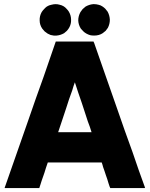

<svg xmlns="http://www.w3.org/2000/svg" viewBox="-20 -914 735 943"><path d="M252.9 -739.3Q250 -739.3 248 -739.3Q246.1 -739.3 244.1 -739.3Q236.3 -740.2 228.5 -742.2Q220.7 -745.1 213.9 -749Q206.1 -753.9 199.2 -759.8Q192.4 -766.6 187.5 -773.4Q174.8 -792 174.8 -813.5Q173.8 -835 184.6 -854.5Q189.5 -862.3 196.3 -869.1Q202.1 -876 210 -881.8Q220.7 -888.7 232.4 -890.6Q244.1 -893.6 252.9 -893.6Q263.7 -893.6 273.4 -890.6Q283.2 -888.7 293 -882.8Q300.8 -877.9 306.6 -871.1Q313.5 -864.3 318.4 -856.4Q329.1 -837.9 329.1 -817.4Q330.1 -795.9 319.3 -777.3Q314.5 -769.5 308.6 -762.7Q302.7 -756.8 294.9 -751Q286.1 -746.1 277.3 -743.2Q268.6 -740.2 257.8 -739.3Q256.8 -739.3 254.9 -739.3Q252.9 -739.3 252.9 -739.3ZM442.4 -893.6Q442.4 -893.6 442.4 -893.6Q442.4 -893.6 442.4 -893.6Q453.1 -893.6 463.9 -890.6Q473.6 -888.7 482.4 -882.8Q490.2 -877.9 497.1 -871.1Q502.9 -864.3 508.8 -856.4Q518.6 -837.9 519.5 -817.4Q519.5 -795.9 509.8 -777.3Q504.9 -769.5 499 -762.7Q492.2 -756.8 484.4 -751Q475.6 -745.1 464.8 -742.2Q454.1 -739.3 442.4 -739.3Q431.6 -739.3 422.9 -741.2Q413.1 -744.1 404.3 -749Q395.5 -753.9 389.6 -759.8Q382.8 -766.6 377 -773.4Q365.2 -792 364.3 -813.5Q364.3 -835 375 -854.5Q379.9 -862.3 385.7 -869.1Q392.6 -876 400.4 -881.8Q409.2 -886.7 418 -889.6Q426.8 -892.6 437.5 -893.6Q438.5 -893.6 439.5 -893.6Q441.4 -893.6 442.4 -893.6ZM214.8 -116.2Q210.9 -103.5 206.1 -90.8Q202.1 -78.1 198.2 -65.4Q194.3 -55.7 191.4 -45.9Q188.5 -36.1 184.6 -26.4Q181.6 -17.6 178.7 -7.8Q175.8 1 172.9 9.8Q170.9 9.8 168.9 9.8Q167 9.8 165 9.8Q148.4 9.8 131.8 9.8Q114.3 9.8 97.7 9.8Q85.9 9.8 74.2 9.8Q62.5 9.8 50.8 9.8Q39.1 9.8 27.3 9.8Q15.6 9.8 3.9 9.8Q3.9 9.8 2.9 7.8Q3.9 3.9 6.8 -2.9Q35.2 -83 62.5 -162.1Q90.8 -242.2 118.2 -321.3Q137.7 -376 156.2 -430.7Q175.8 -485.4 195.3 -540Q210 -582 224.6 -625Q239.3 -668 253.9 -710Q255.9 -710 257.8 -710Q259.8 -710 261.7 -710Q281.2 -710 300.8 -710Q319.3 -710 338.9 -710Q352.5 -710 366.2 -710Q378.9 -710 392.6 -710Q404.3 -710 416 -710Q427.7 -710 439.5 -710Q440.4 -708 440.4 -707Q441.4 -705.1 442.4 -703.1Q469.7 -624 498 -543.9Q525.4 -464.8 553.7 -384.8Q573.2 -330.1 591.8 -275.4Q611.3 -221.7 630.9 -167Q645.5 -123 661.1 -79.1Q676.8 -35.2 692.4 7.8Q691.4 8.8 690.4 9.8Q686.5 9.8 678.7 9.8Q661.1 9.8 644.5 9.8Q627 9.8 610.4 9.8Q598.6 9.8 586.9 9.8Q575.2 9.8 563.5 9.8Q552.7 9.8 542 9.8Q532.2 9.8 521.5 9.8Q520.5 7.8 520.5 6.8Q519.5 4.9 518.6 2.9Q517.6 -1 515.6 -5.9Q514.6 -10.7 512.7 -14.6Q509.8 -24.4 506.8 -34.2Q502.9 -43.9 500 -53.7Q497.1 -63.5 493.2 -74.2Q490.2 -84 486.3 -93.8Q485.4 -98.6 483.4 -104.5Q481.4 -110.4 479.5 -116.2Q449.2 -116.2 418.9 -116.2Q389.6 -116.2 359.4 -116.2Q337.9 -116.2 316.4 -116.2Q293.9 -116.2 272.5 -116.2Q265.6 -116.2 257.8 -116.2Q251 -116.2 243.2 -116.2Q236.3 -116.2 229.5 -116.2Q221.7 -116.2 214.8 -116.2ZM429.7 -264.6Q424.8 -278.3 420.9 -292Q416 -304.7 411.1 -318.4Q404.3 -340.8 396.5 -363.3Q388.7 -385.7 381.8 -408.2Q373 -433.6 364.3 -459Q356.4 -484.4 347.7 -509.8Q344.7 -500 340.8 -490.2Q337.9 -480.5 335 -470.7Q327.1 -449.2 319.3 -426.8Q312.5 -404.3 304.7 -381.8Q294.9 -352.5 285.2 -323.2Q275.4 -293.9 265.6 -264.6Q273.4 -264.6 281.2 -264.6Q288.1 -264.6 295.9 -264.6Q311.5 -264.6 326.2 -264.6Q340.8 -264.6 356.4 -264.6Q371.1 -264.6 385.7 -264.6Q401.4 -264.6 416 -264.6Q418.9 -264.6 422.9 -264.6Q426.8 -264.6 429.7 -264.6Z"/></svg>

Font: LeFont
Style: Bold
Weight: 800
Designer: Leryon MEDIA
Version: Version 1.0